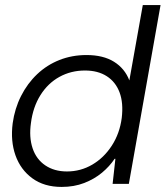

<svg xmlns="http://www.w3.org/2000/svg" viewBox="-20 -725 653 757"><path d="M223 12Q154 12 107.5 -22Q61 -56 41 -112.5Q21 -169 30 -239Q38 -297 63 -346.5Q88 -396 126.5 -432.5Q165 -469 214.5 -488.5Q264 -508 321 -508Q387 -508 429.5 -481.5Q472 -455 490 -408L543 -705H613L488 0H424L435 -99H432Q412 -69 382 -44Q352 -19 312 -3.5Q272 12 223 12ZM244 -49Q298 -49 344 -76Q390 -103 421 -151Q452 -199 460 -260Q467 -319 451.5 -360.5Q436 -402 401 -424.5Q366 -447 315 -447Q260 -447 214.5 -422Q169 -397 139.5 -350Q110 -303 102 -240Q94 -184 108.5 -140.5Q123 -97 158.5 -73Q194 -49 244 -49Z"/></svg>

Font: DM Sans 36pt Light
Style: Italic
Weight: 300
Italic angle: -10°
Designer: Colophon Foundry, Jonny Pinhorn
Foundry: Colophon Foundry
Version: Version 4.004;gftools[0.9.30]